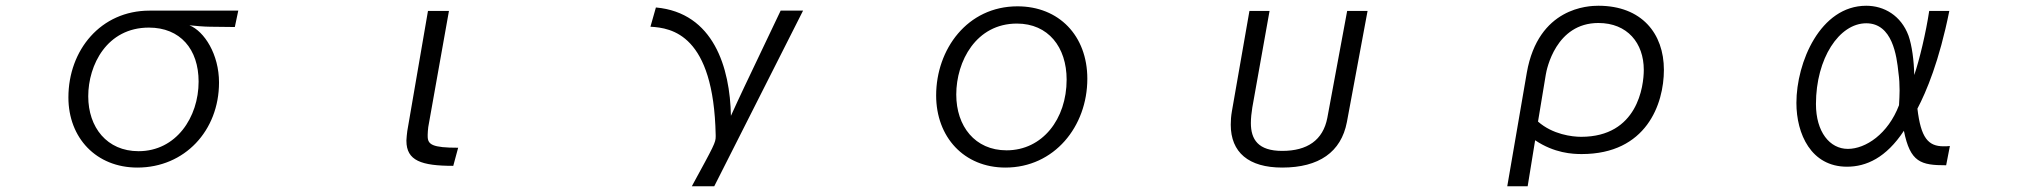

<svg xmlns="http://www.w3.org/2000/svg" viewBox="-20 -536 7040 668"><path d="M797 -442 809 -499H500C331 -499 218 -362 218 -197C218 -56 315 47 458 47C622 47 742 -81 742 -249C742 -347 691 -427 639 -448C656 -446 693 -443 711 -443ZM462 -10C352 -10 287 -93 287 -201C287 -310 352 -440 498 -440C607 -440 671 -365 671 -252C671 -128 593 -10 462 -10Z M1574 -22C1484 -22 1468 -33 1468 -62V-68C1468 -75 1469 -84 1470 -94L1542 -498H1469L1397 -80C1396 -69 1394 -57 1394 -48V-46C1394 23 1446 41 1557 41Z M2465 112 2774 -499H2696C2555 -203 2560 -214 2523 -133C2520 -300 2463 -492 2262 -510L2243 -443C2317 -439 2463 -416 2470 -66V-61C2470 -40 2465 -31 2387 112Z M3478 47C3648 47 3763 -96 3763 -262C3763 -412 3664 -514 3520 -514C3345 -514 3237 -364 3237 -204C3237 -59 3334 47 3478 47ZM3482 -13C3372 -13 3307 -97 3307 -207C3307 -323 3376 -454 3518 -454C3627 -454 3691 -372 3691 -259C3691 -122 3607 -13 3482 -13Z M4598 -126C4583 -48 4528 -11 4441 -11C4357 -11 4332 -51 4332 -108C4332 -125 4334 -143 4337 -162L4397 -498H4327L4266 -149C4263 -132 4262 -117 4262 -102C4262 -6 4324 47 4441 47C4569 47 4646 -7 4666 -111L4738 -498H4667Z M5295 112 5321 -48C5388 -3 5451 0 5483 0C5708 0 5769 -174 5769 -293C5769 -419 5692 -516 5541 -516C5507 -516 5332 -511 5292 -283L5224 112ZM5358 -276C5361 -295 5393 -456 5541 -456C5642 -456 5699 -386 5699 -293C5699 -237 5678 -60 5481 -60C5450 -60 5382 -68 5331 -113Z M6764 -28C6756 -27 6749 -27 6742 -27C6688 -27 6663 -57 6651 -158C6682 -217 6727 -323 6762 -498H6692C6681 -424 6658 -327 6640 -275C6639 -325 6632 -378 6620 -412C6594 -482 6535 -516 6473 -516C6313 -516 6230 -319 6230 -178C6230 -70 6281 44 6406 44C6473 44 6542 13 6604 -81C6626 29 6663 39 6751 39ZM6587 -170C6549 -70 6471 -18 6409 -18C6346 -18 6298 -77 6298 -174C6298 -333 6379 -455 6473 -455C6564 -455 6579 -342 6585 -283C6588 -262 6589 -242 6589 -221C6589 -205 6588 -189 6587 -170Z"/></svg>

Font: LINE Seed JP_OTF Regular
Style: Regular
Weight: 400
Designer: LY Corporation & Fontrix & Fontworks
Version: Version 1.002